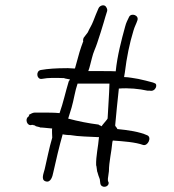

<svg xmlns="http://www.w3.org/2000/svg" viewBox="-20 -695 665 735"><path d="M180 -203C178 -203 180 -169 180 -168C168 -128 160 -85 151 -47C147 -31 136 -7 154 -1C174 6 181 -19 184 -35C194 -80 207 -136 220 -181C219 -180 248 -177 248 -178C282 -172 322 -172 357 -170C357 -171 358 -169 359 -171C356 -132 347 -99 348 -62C350 -61 351 -37 353 -36C355 -28 358 -19 362 -9C362 -7 364 6 364 7C367 27 398 23 396 3C395 5 393 -6 393 -4C393 -12 393 -12 394 -18L397 -40C397 -75 407 -114 410 -150C410 -151 411 -155 412 -157C453 -154 498 -151 528 -140C546 -135 562 -169 544 -177C513 -191 470 -197 429 -201C429 -206 420 -211 421 -216C425 -261 430 -310 435 -356C472 -359 513 -355 544 -348H553C576 -342 587 -375 570 -377C572 -377 565 -379 566 -379C552 -383 524 -390 509 -393C494 -395 473 -400 455 -400L458 -418C465 -476 476 -529 491 -578C496 -595 501 -602 506 -617C513 -637 482 -647 474 -630C468 -617 463 -609 459 -593C445 -542 429 -482 423 -422C423 -423 318 -423 318 -423C324 -438 327 -456 332 -473C337 -495 346 -511 352 -530C360 -553 371 -589 377 -609C381 -625 386 -638 390 -652C391 -656 391 -661 387 -667C381 -680 362 -675 357 -663C350 -646 343 -631 337 -614C330 -596 324 -589 316 -571L300 -550C297 -541 298 -537 299 -538L291 -516C282 -491 275 -459 267 -433C267 -432 234 -435 234 -434C197 -434 164 -432 136 -427C116 -423 120 -390 140 -393C166 -398 192 -397 226 -396C225 -394 249 -392 248 -390C247 -388 244 -386 243 -383C231 -344 222 -301 208 -262C189 -264 162 -264 145 -264H113C105 -264 98 -259 90 -255L92 -251C72 -241 84 -210 102 -217C101 -216 109 -218 107 -216C111 -216 113 -215 116 -213C115 -211 134 -209 133 -207C145 -207 165 -204 180 -203ZM392 -242C392 -238 370 -216 369 -211C370 -213 357 -216 358 -218C318 -223 278 -231 241 -241C246 -256 250 -269 254 -283C263 -314 267 -347 277 -375H399C398 -332 394 -285 392 -242Z"/></svg>

Font: Photofail
Style: Regular
Weight: 400
Foundry: Cannot Into Space Fonts
Version: Version 0.97